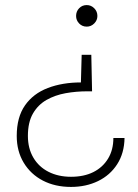

<svg xmlns="http://www.w3.org/2000/svg" viewBox="-20 -533 545 757"><path d="M340 -317 343 -173H325Q280 -173 238.5 -165.5Q197 -158 163.5 -139Q130 -120 110 -85.5Q90 -51 90 3Q90 52 111.5 88.5Q133 125 171.5 144.5Q210 164 260 164Q311 164 348 145.5Q385 127 406 92.5Q427 58 427 11H471Q470 71 442 114.5Q414 158 366.5 181Q319 204 260 204Q197 204 149 179Q101 154 73.5 108.5Q46 63 46 3Q46 -71 78.5 -117.5Q111 -164 168.5 -186Q226 -208 299 -208L302 -317ZM322 -513Q339 -513 351.5 -500.5Q364 -488 364 -470Q364 -453 351.5 -440.5Q339 -428 322 -428Q304 -428 292 -440.5Q280 -453 280 -470Q280 -488 292 -500.5Q304 -513 322 -513Z"/></svg>

Font: DM Sans 18pt ExtraLight
Style: Regular
Weight: 250
Designer: Colophon Foundry, Jonny Pinhorn
Foundry: Colophon Foundry
Version: Version 4.004;gftools[0.9.30]